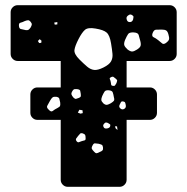

<svg xmlns="http://www.w3.org/2000/svg" viewBox="-20 -720 722 740"><path d="M241 0Q230 0 222 -8Q214 -16 214 -27V-258H124Q113 -258 105 -266Q97 -274 97 -285V-356Q97 -367 105 -375Q113 -383 124 -383H214V-485H48Q37 -485 29 -493Q21 -501 21 -512V-673Q21 -684 29 -692Q37 -700 48 -700H634Q645 -700 653 -692Q661 -684 661 -673V-512Q661 -501 653 -493Q645 -485 634 -485H468V-383H558Q569 -383 577 -375Q585 -367 585 -356V-285Q585 -274 577 -266Q569 -258 558 -258H468V-27Q468 -16 460 -8Q452 0 441 0ZM489 -662Q484 -665 480.5 -664Q477 -663 472 -659Q465 -653 469 -643Q472 -634 482 -635Q490 -636 493 -645Q494 -651 494.5 -654.5Q495 -658 489 -662ZM98 -636Q93 -642 88.5 -642Q84 -642 76 -639Q66 -634 59 -632.5Q52 -631 53 -620Q54 -609 61 -608Q68 -607 79 -604Q86 -603 89.5 -605Q93 -607 98 -614Q102 -621 102.5 -625.5Q103 -630 98 -636ZM201 -635 189 -633 191 -625 201 -626ZM408 -553Q403 -584 391 -594.5Q379 -605 348 -610Q319 -615 307.5 -605Q296 -595 283 -570Q269 -543 267 -527.5Q265 -512 286 -491Q303 -474 316 -463Q329 -452 343 -450.5Q357 -449 379 -460Q401 -471 408 -483.5Q415 -496 413.5 -512.5Q412 -529 408 -553ZM629 -588Q626 -599 620.5 -602.5Q615 -606 603 -606Q589 -606 581 -605.5Q573 -605 568 -592Q564 -580 572 -576.5Q580 -573 590 -565Q599 -558 604.5 -553Q610 -548 619 -554Q630 -562 631.5 -568.5Q633 -575 629 -588ZM496 -595Q479 -596 474 -589Q469 -582 462 -566Q457 -553 459 -546Q461 -539 472 -529Q483 -521 490 -521.5Q497 -522 508 -529Q519 -536 521.5 -542.5Q524 -549 521 -561Q517 -576 514.5 -585Q512 -594 496 -595ZM140 -563 133 -569 126 -562 131 -554 139 -555ZM427 -416Q421 -421 417.5 -423.5Q414 -426 407 -422Q401 -419 403.5 -414.5Q406 -410 407 -403Q408 -397 408.5 -393.5Q409 -390 415 -389Q421 -388 423.5 -391Q426 -394 429 -400Q431 -405 431.5 -408.5Q432 -412 427 -416ZM281 -376Q273 -377 268 -376.5Q263 -376 259 -369Q254 -361 255.5 -356Q257 -351 263 -344Q269 -338 273 -339Q277 -340 285 -343Q291 -346 291.5 -349.5Q292 -353 291 -360Q290 -367 289 -370.5Q288 -374 281 -376ZM419 -345Q417 -357 414.5 -364Q412 -371 399 -372Q387 -373 383 -367Q379 -361 374 -350Q370 -340 370.5 -334.5Q371 -329 379 -321Q387 -315 392.5 -316Q398 -317 407 -322Q415 -327 418.5 -331Q422 -335 419 -345ZM212 -325Q210 -335 208.5 -340Q207 -345 197 -347Q187 -348 182.5 -344.5Q178 -341 173 -332Q167 -320 162.5 -313Q158 -306 168 -297Q177 -287 183.5 -292.5Q190 -298 202 -304Q210 -308 211.5 -312Q213 -316 212 -325ZM465 -313Q464 -320 462.5 -324Q461 -328 455 -329Q448 -330 446 -326Q444 -322 441 -316Q437 -308 444 -302Q451 -296 458 -300Q466 -304 465 -313ZM298 -295 286 -297 280 -286 290 -282 299 -284ZM396 -246Q387 -250 383 -245Q375 -238 379 -231Q382 -223 393 -225Q404 -227 405 -235Q406 -240 403 -241.5Q400 -243 396 -246ZM431 -233H423L426 -225L433 -219ZM299 -206Q292 -208 289 -205Q286 -202 281 -196Q276 -190 273.5 -186Q271 -182 275 -176Q280 -170 284 -172Q288 -174 295 -176Q302 -178 306 -179Q310 -180 310 -186Q310 -195 308.5 -199Q307 -203 299 -206ZM360 -166Q351 -167 346 -167.5Q341 -168 337 -160Q332 -151 334 -146.5Q336 -142 343 -135Q348 -129 352.5 -129.5Q357 -130 364 -134Q372 -137 375 -140.5Q378 -144 377 -152Q376 -160 372 -162Q368 -164 360 -166Z"/></svg>

Font: Rubik Moonrocks
Style: Regular
Weight: 400
Designer: Hubert and Fischer, NaN
Foundry: Hubert and Fischer, NaN
Version: Version 2.200